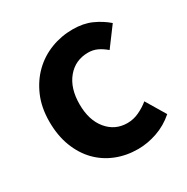

<svg xmlns="http://www.w3.org/2000/svg" viewBox="-139 -694 805 827"><g transform="rotate(-30 263.5 -280.0)"><path d="M317 14Q259 14 209 -6Q159 -26 122.5 -63.5Q86 -101 65 -155.5Q44 -210 44 -279Q44 -349 67.5 -403.5Q91 -458 130 -496Q169 -534 220.5 -554Q272 -574 329 -574Q382 -574 422 -556Q462 -538 493 -511L423 -417Q402 -435 381.5 -444.5Q361 -454 337 -454Q273 -454 233.5 -406.5Q194 -359 194 -279Q194 -200 233 -153Q272 -106 333 -106Q363 -106 391 -119Q419 -132 442 -151L500 -54Q460 -19 412 -2.5Q364 14 317 14Z"/></g></svg>

Font: Kinto Sans
Style: Bold
Weight: 700
Designer: Authors: Ryoko NISHIZUKA  (kana & ideographs); Paul D. Hunt (Latin, Greek & Cyrillic); Wenlong ZHANG  (bopomofo); Sandol
Foundry: Adobe Systems Incorporated, ookami Inc.
Version: Version 0.001